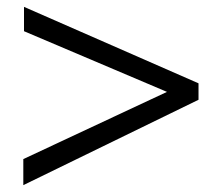

<svg xmlns="http://www.w3.org/2000/svg" viewBox="-20 -587 640 560"><path d="M48 -47V-123L467 -319L50 -496V-567L559 -344V-296Z"/></svg>

Font: Inconsolata Expanded
Style: Regular
Weight: 400
Width: 7
Monospace: yes
Designer: Raph Levien, Cyreal, Brenton Simpson
Foundry: Raph Levien, Cyreal, Google
Version: Version 3.000; ttfautohint (v1.8.2.53-6de2)